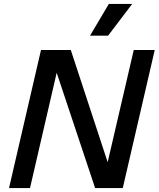

<svg xmlns="http://www.w3.org/2000/svg" viewBox="-20 -959 809 979"><path d="M535 -939H654L531 -777H439ZM529 -132 662 -704H769L606 0H465L269 -588L133 0H26L189 -704H341Z"/></svg>

Font: CBA Beacon Sans Bold
Style: Italic
Weight: 700
Italic angle: -13°
Designer: Wei Huang
Foundry: Wei Huang
Version: Version 1.002